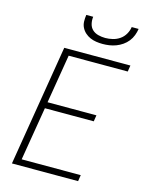

<svg xmlns="http://www.w3.org/2000/svg" viewBox="-138 -1041 876 1127"><g transform="rotate(15 300.0 -477.5)"><path d="M47 0 168 -735H570L564 -697H205L156 -401H453L447 -363H150L96 -38H455L449 0ZM379 -815Q359 -815 339.5 -818Q320 -821 303 -828.5Q286 -836 272 -848.5Q258 -861 249.5 -878Q241 -895 240.5 -915Q240 -935 243 -955H285Q282 -933 287 -912Q292 -891 306.5 -877.5Q321 -864 342 -858.5Q363 -853 385 -853Q407 -853 430 -858.5Q453 -864 472.5 -877.5Q492 -891 504 -912Q516 -933 519 -955H561Q558 -935 550.5 -915Q543 -895 529.5 -878Q516 -861 498 -848.5Q480 -836 460 -828.5Q440 -821 419.5 -818Q399 -815 379 -815Z"/></g></svg>

Font: Iosevka Aile XLt Obl
Style: Regular
Weight: 200
Italic angle: -9°
Designer: Belleve Invis
Foundry: Belleve Invis
Version: Version 31.1.0; ttfautohint (v1.8.4)